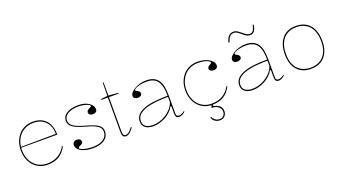

<svg xmlns="http://www.w3.org/2000/svg" viewBox="-66 -1359 3992 2232"><g transform="rotate(-20 1930.0 -243.0)"><path d="M310 -515Q379 -515 427.5 -486.5Q476 -458 501.5 -404.5Q527 -351 527 -276H79V-286L513 -290Q513 -355 488.5 -402Q464 -449 419 -474.5Q374 -500 310 -500Q243 -500 190.5 -468Q138 -436 108.5 -379Q79 -322 79 -248Q79 -193 95.5 -147.5Q112 -102 141.5 -69Q171 -36 212 -18Q253 0 302 0Q342 0 376.5 -8.5Q411 -17 439.5 -33.5Q468 -50 491.5 -75.5Q515 -101 533 -135L540 -125Q522 -90 498.5 -63.5Q475 -37 445.5 -19.5Q416 -2 380 6.5Q344 15 302 15Q250 15 206.5 -4.5Q163 -24 131.5 -59Q100 -94 82.5 -142Q65 -190 65 -248Q65 -307 83 -355.5Q101 -404 133.5 -440Q166 -476 211 -495.5Q256 -515 310 -515Z M864 15Q820 15 783.5 7Q747 -1 720.5 -16Q694 -31 679.5 -51.5Q665 -72 665 -97Q665 -111 672.5 -121.5Q680 -132 692 -137.5Q704 -143 717 -143Q730 -143 742 -138.5Q754 -134 761.5 -126Q769 -118 769 -105Q769 -93 762 -83.5Q755 -74 742 -69Q723 -61 716 -55.5Q709 -50 709 -43Q709 -34 730.5 -24Q752 -14 787.5 -7Q823 0 864 0Q922 0 962.5 -15Q1003 -30 1025 -58Q1047 -86 1047 -125Q1047 -154 1029.5 -175.5Q1012 -197 972 -215.5Q932 -234 862 -252Q792 -271 750.5 -292Q709 -313 691.5 -337.5Q674 -362 674 -392Q674 -448 726.5 -481.5Q779 -515 872 -515Q921 -515 961.5 -500Q1002 -485 1026.5 -459Q1051 -433 1051 -398Q1051 -384 1043.5 -375Q1036 -366 1024 -361.5Q1012 -357 999 -357Q989 -357 980 -359.5Q971 -362 963.5 -366.5Q956 -371 951.5 -378.5Q947 -386 947 -395Q947 -420 979 -434Q995 -441 1001 -446Q1007 -451 1007 -457Q1007 -464 995 -471.5Q983 -479 963 -485.5Q943 -492 919.5 -496Q896 -500 872 -500Q814 -500 773 -486.5Q732 -473 710 -448.5Q688 -424 688 -392Q688 -366 704.5 -343Q721 -320 759.5 -301Q798 -282 864 -264Q938 -244 981 -224.5Q1024 -205 1042.5 -181.5Q1061 -158 1061 -125Q1061 -92 1047.5 -66Q1034 -40 1009 -22Q984 -4 947.5 5.5Q911 15 864 15Z M1272 15Q1247 15 1236.5 -3Q1226 -21 1226 -61V-480H1146V-490L1227 -500L1230 -664H1240V-500L1359 -490V-480H1240V-61Q1240 -28 1247.5 -14Q1255 0 1272 0Q1296 0 1317.5 -19Q1339 -38 1361 -66L1369 -60Q1361 -48 1350.5 -35Q1340 -22 1327 -10.5Q1314 1 1300 8Q1286 15 1272 15Z M1711 -515Q1762 -515 1797.5 -500Q1833 -485 1856 -454Q1879 -423 1889.5 -375Q1900 -327 1900 -262V-37Q1900 -17 1909.5 -8.5Q1919 0 1932 0Q1949 0 1968.5 -9Q1988 -18 2005 -31V-20Q1994 -9 1981 -1Q1968 7 1954.5 11Q1941 15 1928 15Q1906 15 1896 0.5Q1886 -14 1886 -43Q1886 -76 1886 -91.5Q1886 -107 1886 -114.5Q1886 -122 1886 -130L1876 -136Q1857 -100 1827 -72Q1797 -44 1760.5 -24.5Q1724 -5 1685.5 5Q1647 15 1612 15Q1576 15 1546 4.5Q1516 -6 1497.5 -29.5Q1479 -53 1479 -91Q1479 -176 1580 -219Q1681 -262 1886 -262Q1886 -344 1868.5 -396.5Q1851 -449 1812.5 -474.5Q1774 -500 1711 -500Q1665 -500 1629 -491.5Q1593 -483 1573 -472Q1553 -461 1553 -451Q1553 -447 1559 -442.5Q1565 -438 1581 -430Q1606 -417 1606 -395Q1606 -376 1590 -366.5Q1574 -357 1554 -357Q1535 -357 1518.5 -367Q1502 -377 1502 -398Q1502 -419 1519.5 -439.5Q1537 -460 1566.5 -477.5Q1596 -495 1633.5 -505Q1671 -515 1711 -515ZM1886 -248Q1755 -248 1667.5 -230.5Q1580 -213 1536.5 -178.5Q1493 -144 1493 -91Q1493 -58 1509 -38Q1525 -18 1552 -9Q1579 0 1612 0Q1649 0 1690 -11.5Q1731 -23 1769.5 -46.5Q1808 -70 1839 -104Q1870 -138 1886 -183Z M2337 15Q2268 15 2214.5 -18.5Q2161 -52 2130.5 -111.5Q2100 -171 2100 -248Q2100 -307 2118 -355.5Q2136 -404 2168.5 -440Q2201 -476 2246 -495.5Q2291 -515 2345 -515Q2384 -515 2419.5 -506.5Q2455 -498 2483.5 -482.5Q2512 -467 2528 -445.5Q2544 -424 2544 -398Q2544 -384 2536.5 -375Q2529 -366 2517 -361.5Q2505 -357 2492 -357Q2473 -357 2456.5 -366.5Q2440 -376 2440 -395Q2440 -406 2448 -416Q2456 -426 2472 -433Q2493 -445 2493 -453Q2493 -462 2475.5 -473Q2458 -484 2425 -492Q2392 -500 2345 -500Q2294 -500 2252 -481.5Q2210 -463 2179 -429.5Q2148 -396 2131 -350Q2114 -304 2114 -248Q2114 -193 2130.5 -147.5Q2147 -102 2176.5 -69Q2206 -36 2247 -18Q2288 0 2337 0Q2391 0 2434 -15Q2477 -30 2510.5 -60Q2544 -90 2568 -135L2575 -125Q2557 -90 2533.5 -63.5Q2510 -37 2480.5 -19.5Q2451 -2 2415 6.5Q2379 15 2337 15ZM2365 215Q2330 215 2304 198Q2278 181 2267 150L2277 140Q2288 168 2311 184Q2334 200 2365 200Q2385 200 2399.5 191.5Q2414 183 2422.5 167Q2431 151 2431 131Q2431 113 2423.5 98Q2416 83 2401.5 71Q2387 59 2365.5 52.5Q2344 46 2317 46L2335 0H2350L2342 23L2350 34Q2381 40 2402.5 53Q2424 66 2435 85.5Q2446 105 2446 131Q2446 155 2435.5 174Q2425 193 2407 204Q2389 215 2365 215Z M2942 -515Q2993 -515 3028.5 -500Q3064 -485 3087 -454Q3110 -423 3120.5 -375Q3131 -327 3131 -262V-37Q3131 -17 3140.5 -8.5Q3150 0 3163 0Q3180 0 3199.5 -9Q3219 -18 3236 -31V-20Q3225 -9 3212 -1Q3199 7 3185.5 11Q3172 15 3159 15Q3137 15 3127 0.5Q3117 -14 3117 -43Q3117 -76 3117 -91.5Q3117 -107 3117 -114.5Q3117 -122 3117 -130L3107 -136Q3088 -100 3058 -72Q3028 -44 2991.5 -24.5Q2955 -5 2916.5 5Q2878 15 2843 15Q2807 15 2777 4.5Q2747 -6 2728.5 -29.5Q2710 -53 2710 -91Q2710 -176 2811 -219Q2912 -262 3117 -262Q3117 -344 3099.5 -396.5Q3082 -449 3043.5 -474.5Q3005 -500 2942 -500Q2896 -500 2860 -491.5Q2824 -483 2804 -472Q2784 -461 2784 -451Q2784 -447 2790 -442.5Q2796 -438 2812 -430Q2837 -417 2837 -395Q2837 -376 2821 -366.5Q2805 -357 2785 -357Q2766 -357 2749.5 -367Q2733 -377 2733 -398Q2733 -419 2750.5 -439.5Q2768 -460 2797.5 -477.5Q2827 -495 2864.5 -505Q2902 -515 2942 -515ZM3117 -248Q2986 -248 2898.5 -230.5Q2811 -213 2767.5 -178.5Q2724 -144 2724 -91Q2724 -58 2740 -38Q2756 -18 2783 -9Q2810 0 2843 0Q2880 0 2921 -11.5Q2962 -23 3000.5 -46.5Q3039 -70 3070 -104Q3101 -138 3117 -183ZM3031 -596Q3005 -596 2983 -609.5Q2961 -623 2941 -641Q2921 -659 2901 -672.5Q2881 -686 2859 -686Q2826 -686 2807.5 -664.5Q2789 -643 2774 -598L2761 -600Q2770 -633 2783 -655.5Q2796 -678 2815 -689.5Q2834 -701 2859 -701Q2883 -701 2904.5 -687.5Q2926 -674 2946.5 -656Q2967 -638 2988 -624.5Q3009 -611 3031 -611Q3060 -611 3074 -632.5Q3088 -654 3098 -699L3111 -697Q3105 -663 3095 -640.5Q3085 -618 3070 -607Q3055 -596 3031 -596Z M3562 -515Q3617 -515 3660.5 -497Q3704 -479 3734 -444Q3764 -409 3779.5 -359Q3795 -309 3795 -246Q3795 -185 3779 -136.5Q3763 -88 3733 -54Q3703 -20 3660 -2.5Q3617 15 3562 15Q3508 15 3465 -2.5Q3422 -20 3392 -54Q3362 -88 3346.5 -136.5Q3331 -185 3331 -246Q3331 -309 3346.5 -359Q3362 -409 3392 -444Q3422 -479 3465 -497Q3508 -515 3562 -515ZM3563 -500Q3495 -500 3446 -470Q3397 -440 3371 -383Q3345 -326 3345 -246Q3345 -188 3359.5 -142.5Q3374 -97 3402.5 -65Q3431 -33 3471 -16.5Q3511 0 3562 0Q3614 0 3654.5 -16.5Q3695 -33 3723.5 -65Q3752 -97 3766.5 -142.5Q3781 -188 3781 -246Q3781 -306 3766.5 -353Q3752 -400 3723.5 -433Q3695 -466 3654.5 -483Q3614 -500 3563 -500Z"/></g></svg>

Font: Kalnia Thin
Style: Regular
Weight: 100
Version: Version 1.105